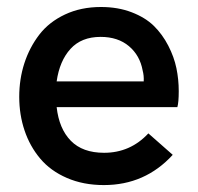

<svg xmlns="http://www.w3.org/2000/svg" viewBox="-20 -517 563 546"><path d="M275.4 9.3Q216.8 9.3 170.2 -11Q123.5 -31.2 94.2 -66.2Q64.9 -101.1 49.8 -146Q34.7 -190.9 34.7 -241.7Q34.7 -292 49.3 -337.2Q64 -382.3 91.8 -418.5Q119.6 -454.6 164.8 -475.8Q210 -497.1 267.1 -497.1Q315.4 -497.1 354.2 -482.2Q393.1 -467.3 417.5 -443.4Q441.9 -419.4 458.5 -387.2Q475.1 -355 481.7 -323Q488.3 -291 488.3 -257.8Q488.3 -226.1 484.4 -212.4H141.1Q147.9 -150.9 181.4 -116.7Q214.8 -82.5 275.9 -82.5Q350.6 -82.5 401.9 -137.7L471.2 -76.7Q392.6 9.3 275.4 9.3ZM141.1 -285.6H388.7Q389.6 -301.8 385.7 -316.4Q377.9 -359.4 346.7 -385.7Q315.4 -412.1 266.1 -412.1Q211.4 -412.1 180.4 -377.9Q149.4 -343.8 141.1 -285.6Z"/></svg>

Font: HK Grotesk SemiBold Legacy
Style: Regular
Weight: 600
Designer: Alfredo Marco Pradil
Foundry: Hanken Design Co.
Version: Version 2.022;PS 002.022;hotconv 1.0.88;makeotf.lib2.5.64775